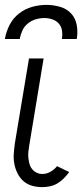

<svg xmlns="http://www.w3.org/2000/svg" viewBox="-20 -760 338 788"><path d="M154 8Q132 8 112 2.5Q92 -3 77 -16Q62 -29 52.5 -47.5Q43 -66 39 -86.5Q35 -107 36.5 -128.5Q38 -150 41 -172L99 -520H159L100 -163Q98 -150 96.5 -137Q95 -124 96.5 -111.5Q98 -99 101 -87.5Q104 -76 111.5 -66.5Q119 -57 130 -51.5Q141 -46 154 -46Q171 -46 187 -55Q203 -64 214 -78L264 -54Q254 -40 242 -28Q230 -16 216 -7.5Q202 1 185.5 4.5Q169 8 154 8ZM0 -600Q5 -629 19 -657Q33 -685 58 -704.5Q83 -724 112.5 -732Q142 -740 170 -740Q199 -740 226.5 -732Q254 -724 272 -704.5Q290 -685 295 -657Q300 -629 295 -600H234Q237 -617 234.5 -634Q232 -651 221.5 -663Q211 -675 195 -680.5Q179 -686 162 -686Q144 -686 126 -680.5Q108 -675 93.5 -663Q79 -651 71.5 -634Q64 -617 61 -600Z"/></svg>

Font: Iosevka QP Light
Style: Italic
Weight: 300
Italic angle: -9°
Designer: Belleve Invis
Foundry: Belleve Invis
Version: Version 20.0.0; ttfautohint (v1.8.4)